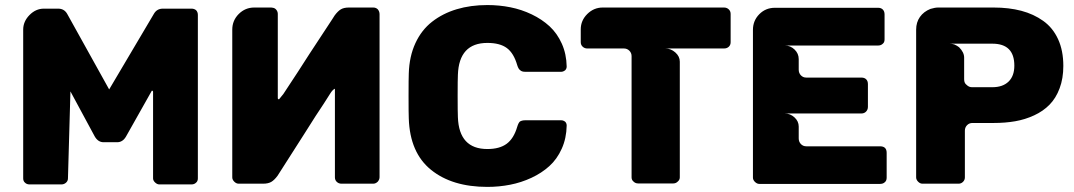

<svg xmlns="http://www.w3.org/2000/svg" viewBox="-20 -730 4252 760"><path d="M625 -695.8H737.8Q748.5 -695.8 755.9 -689.9Q763.2 -682.6 763.2 -670.9V-23.9Q763.2 -12.7 755.9 -6.8Q749 0 737.8 0H610.8Q602.1 0 594 -7.6Q585.9 -15.1 585.9 -23.9V-366.2Q585.9 -371.1 581.1 -371.1L479 -189.9Q465.8 -167 443.8 -167H390.1Q368.2 -167 355 -189.9L258.8 -368.2L249 -23.9Q249 -13.7 241.2 -6.8Q233.4 0 223.1 0H97.2Q85.9 0 79.1 -6.8Q71.8 -12.7 71.8 -23.9V-612.8Q71.8 -645 96.7 -670.4Q121.6 -695.8 153.8 -695.8H210Q234.4 -695.8 246.1 -674.8L412.1 -376L588.9 -674.8Q600.6 -695.8 625 -695.8Z M1475.6 -692.9Q1482.4 -684.6 1482.4 -673.8V-28.8Q1482.4 -19.5 1475.6 -11.2Q1467.3 -2.9 1457.5 -2.9H1331.5Q1320.8 -2.9 1313.2 -10Q1305.7 -17.1 1305.7 -27.8V-378.9Q1296.9 -375.5 1286.6 -358.9Q1281.7 -350.6 1261.7 -319.8Q1257.3 -312.5 1246.3 -296.4Q1235.4 -280.3 1229.5 -271Q1199.7 -223.1 1184.6 -200.2Q1146.5 -140.6 1078.6 -34.2Q1065.9 -17.1 1053.7 -10Q1041.5 -2.9 1021.5 -2.9H924.8Q915.5 -2.9 907.5 -10.7Q899.4 -18.6 899.4 -27.8V-612.8Q899.4 -648.9 925 -674.6Q950.7 -700.2 986.3 -700.2H1053.7L1060.5 -699.2Q1068.8 -697.8 1074.2 -690.7Q1079.6 -683.6 1079.6 -674.8V-341.8Q1079.6 -336.9 1084.5 -336.9L1101.6 -357.9L1158.7 -444.8Q1197.8 -505.9 1204.6 -516.1Q1276.4 -625.5 1294.4 -652.8L1304.7 -668.9Q1317.4 -686 1329.3 -693.1Q1341.3 -700.2 1361.3 -700.2H1457.5Q1468.3 -700.2 1475.6 -692.9Z M1909.2 9.8Q1769.5 9.8 1686 -57.9Q1602.5 -125.5 1598.1 -261.2Q1597.2 -279.3 1597.2 -349.1Q1597.2 -419.9 1598.1 -439Q1600.1 -506.8 1624.3 -559.1Q1648.4 -611.3 1690.4 -644Q1732.4 -676.8 1787.6 -693.4Q1842.8 -710 1909.2 -710Q1956.1 -710 2000.2 -701.2Q2044.4 -692.4 2084.7 -673.1Q2125 -653.8 2155.3 -626Q2185.5 -598.1 2203.9 -557.1Q2222.2 -516.1 2223.1 -466.8Q2223.1 -458 2217.3 -452.1Q2209.5 -445.8 2201.2 -445.8H2059.1Q2045.4 -445.8 2039.1 -452.1Q2032.2 -456.5 2027.3 -472.2Q2013.7 -519.5 1986.3 -539.8Q1959 -560.1 1909.2 -560.1Q1796.9 -560.1 1792.5 -434.1Q1791.5 -416 1791.5 -351.1Q1791.5 -285.2 1792.5 -266.1Q1796.9 -140.1 1909.2 -140.1Q1957.5 -140.1 1985.6 -160.9Q2013.7 -181.6 2027.3 -228Q2032.2 -244.1 2038.1 -249Q2046.4 -253.9 2059.1 -253.9H2201.2Q2210 -253.9 2217.3 -248Q2223.1 -242.2 2223.1 -232.9Q2222.2 -182.6 2203.6 -141.4Q2185.1 -100.1 2154.5 -72.5Q2124 -44.9 2083.5 -26.1Q2043 -7.3 1999.3 1.2Q1955.6 9.8 1909.2 9.8Z M2365.7 -700.2H2845.7Q2856.9 -700.2 2864.5 -693.1Q2872.1 -686 2872.1 -674.8V-563Q2872.1 -551.8 2864.7 -544.9Q2857.4 -538.1 2845.7 -538.1H2613.8Q2635.3 -538.1 2653.1 -522.5Q2670.9 -506.8 2670.9 -485.8V-27.8Q2670.9 -18.1 2662.6 -11.2Q2655.3 -3.9 2645 -3.9H2505.9Q2495.1 -3.9 2487.8 -11.2Q2480 -17.6 2480 -27.8V-507.8Q2480 -520.5 2471.2 -529.3Q2462.4 -538.1 2449.7 -538.1H2304.7Q2293.9 -538.1 2286.4 -545.2Q2278.8 -552.2 2278.8 -563V-613.8Q2278.8 -648.9 2304.7 -674.6Q2330.6 -700.2 2365.7 -700.2Z M2960.4 -26.9V-611.8Q2960.4 -648.4 2985.6 -673.8Q3010.7 -699.2 3047.4 -699.2H3455.6Q3467.8 -699.2 3474.6 -692.1Q3481.4 -685.1 3481.4 -672.9V-574.2Q3481.4 -562.5 3474.6 -557.1Q3467.3 -549.8 3455.6 -549.8H3086.4Q3108.9 -549.8 3125.2 -533.9Q3141.6 -518.1 3141.6 -496.1V-454.1Q3141.6 -440.9 3150.1 -431.9Q3158.7 -422.9 3171.4 -422.9H3389.6Q3401.9 -422.9 3408.7 -416Q3415.5 -409.2 3415.5 -397V-307.1Q3415.5 -295.9 3408.2 -288.3Q3400.9 -280.8 3389.6 -280.8H3086.4Q3107.9 -280.8 3124.8 -265.4Q3141.6 -250 3141.6 -229V-182.1Q3141.6 -168.9 3150.1 -159.9Q3158.7 -150.9 3171.4 -150.9H3463.4Q3489.7 -150.9 3489.7 -125V-26.9Q3489.7 -14.6 3482.4 -8.8Q3475.6 -2 3463.4 -2H2985.8Q2976.6 -2 2968.5 -9.8Q2960.4 -17.6 2960.4 -26.9Z M4189 -469.2Q4189 -419.4 4174.3 -380.4Q4159.7 -341.3 4134.5 -315.7Q4109.4 -290 4073.5 -273.4Q4037.6 -256.8 3998.3 -250Q3959 -243.2 3913.1 -243.2H3829.1Q3816.4 -243.2 3807.9 -234.4Q3799.3 -225.6 3799.3 -212.9V-27.8Q3799.3 -17.6 3792 -10.3Q3784.7 -2.9 3774.4 -2.9H3631.3Q3622.1 -2.9 3614.3 -10.7Q3606.4 -18.6 3606.4 -27.8V-612.8Q3606.4 -641.6 3621.3 -662.8Q3636.2 -684.1 3663.1 -694.8Q3681.2 -700.2 3693.4 -700.2H3913.1Q3973.6 -700.2 4022.7 -687.3Q4071.8 -674.3 4109.6 -647.2Q4147.5 -620.1 4168.2 -575Q4189 -529.8 4189 -469.2ZM3995.1 -470.2Q3995.1 -557.1 3908.2 -557.1H3739.3Q3747.1 -557.1 3757.3 -554.2Q3768.6 -549.3 3776.4 -543Q3796.4 -522.9 3796.4 -502V-416Q3796.4 -400.9 3806.2 -394Q3815.4 -384.8 3827.1 -384.8H3908.2Q3949.2 -384.8 3972.2 -407Q3995.1 -429.2 3995.1 -470.2Z"/></svg>

Font: Cunia
Style: Bold
Weight: 700
Designer: Alejo Bergmann, Denis Ignatov
Foundry: Hubert & Fischer
Version: Version 1.00 February 21, 2019, initial release